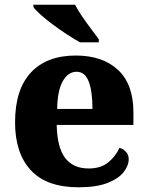

<svg xmlns="http://www.w3.org/2000/svg" viewBox="-20 -786 626 816"><path d="M314 10Q178 10 111 -62.5Q44 -135 44 -266Q44 -406 111.5 -478Q179 -550 302 -550Q416 -550 481.5 -489Q547 -428 547 -309V-255H221Q223 -159 257 -114.5Q291 -70 357 -70Q408 -70 439.5 -95.5Q471 -121 488 -158Q504 -153 515.5 -140.5Q527 -128 527 -110Q527 -82 505.5 -54.5Q484 -27 437 -8.5Q390 10 314 10ZM373 -323Q373 -398 357 -439.5Q341 -481 306 -481Q269 -481 246.5 -440.5Q224 -400 223 -323ZM320 -606Q295 -620 265 -639.5Q235 -659 205.5 -681Q176 -703 153.5 -723Q131 -743 122 -756V-766H299Q310 -744 328.5 -717Q347 -690 366.5 -664Q386 -638 400 -619V-606Z"/></svg>

Font: Noto Serif Lao ExtraBold
Style: Regular
Weight: 800
Designer: Monotype Design Team
Foundry: Monotype Imaging Inc.
Version: Version 2.003; ttfautohint (v1.8.4.7-5d5b)